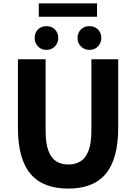

<svg xmlns="http://www.w3.org/2000/svg" viewBox="-20 -1090 795 1124"><path d="M380 14Q308 14 253 -6.5Q198 -27 160.5 -70Q123 -113 104 -181Q85 -249 85 -341V-743H247V-325Q247 -252 263 -208.5Q279 -165 308.5 -146Q338 -127 380 -127Q422 -127 452 -146Q482 -165 498.5 -208.5Q515 -252 515 -325V-743H672V-341Q672 -249 653 -181Q634 -113 597 -70Q560 -27 505.5 -6.5Q451 14 380 14ZM252 -798Q221 -798 202 -818.5Q183 -839 183 -867Q183 -898 202 -917.5Q221 -937 252 -937Q282 -937 301.5 -917.5Q321 -898 321 -867Q321 -839 301.5 -818.5Q282 -798 252 -798ZM207 -992V-1070H548V-992ZM504 -798Q473 -798 453.5 -818.5Q434 -839 434 -867Q434 -898 453.5 -917.5Q473 -937 504 -937Q534 -937 553.5 -917.5Q573 -898 573 -867Q573 -839 553.5 -818.5Q534 -798 504 -798Z"/></svg>

Font: Noto Sans TC ExtraBold
Style: Regular
Weight: 800
Designer: Ryoko NISHIZUKA  (kana, bopomofo & ideographs); Paul D. Hunt (Latin, Greek & Cyrillic); Sandoll Communications , Soo-you
Foundry: Adobe
Version: Version 2.004-H2;hotconv 1.0.118;makeotfexe 2.5.65603